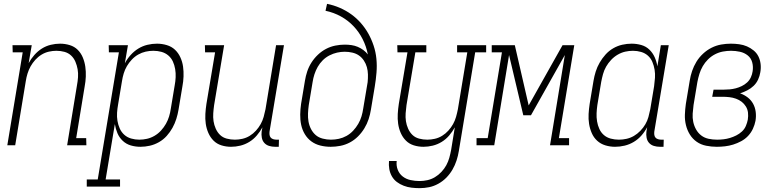

<svg xmlns="http://www.w3.org/2000/svg" viewBox="-20 -755 4040 998"><path d="M18 0 98 -483H46L45 -520H145L129 -427Q141 -449 158.5 -469Q176 -489 197.5 -502.5Q219 -516 243.5 -522Q268 -528 292 -528Q318 -528 342.5 -520.5Q367 -513 384 -496Q401 -479 410.5 -456Q420 -433 423.5 -408Q427 -383 426 -357Q425 -331 420 -305L376 -37H428L429 0H329L380 -311Q384 -332 385.5 -353.5Q387 -375 383.5 -395Q380 -415 372 -434Q364 -453 349.5 -466.5Q335 -480 315 -485.5Q295 -491 273 -491Q254 -491 234 -486.5Q214 -482 196 -471Q178 -460 163.5 -444Q149 -428 139 -410Q129 -392 123 -372.5Q117 -353 114 -333L59 0Z M431 215V178H488L598 -483H546L545 -520H645L629 -426Q641 -449 659 -469Q677 -489 699 -502.5Q721 -516 746 -522Q771 -528 796 -528Q822 -528 847 -520.5Q872 -513 889.5 -496.5Q907 -480 917.5 -457Q928 -434 931.5 -409Q935 -384 934 -357.5Q933 -331 928 -305L908 -185Q904 -161 896.5 -137Q889 -113 876.5 -90.5Q864 -68 846.5 -48.5Q829 -29 806 -16Q783 -3 758.5 2.5Q734 8 710 8Q684 8 660 1Q636 -6 618 -23Q600 -40 590.5 -62.5Q581 -85 577 -110L529 178H604V215ZM704 -29Q724 -29 744 -33.5Q764 -38 783 -49Q802 -60 817 -76.5Q832 -93 842.5 -111.5Q853 -130 859 -150Q865 -170 868 -191L888 -311Q892 -332 893 -353.5Q894 -375 890.5 -396Q887 -417 878.5 -435.5Q870 -454 854.5 -467Q839 -480 819 -485.5Q799 -491 777 -491Q757 -491 737 -486.5Q717 -482 698.5 -471.5Q680 -461 665 -445Q650 -429 639.5 -411Q629 -393 623 -373Q617 -353 614 -333L594 -213Q590 -191 588.5 -169.5Q587 -148 590.5 -127Q594 -106 602.5 -87Q611 -68 626 -54.5Q641 -41 661.5 -35Q682 -29 704 -29Z M1181 8Q1155 8 1131 0.5Q1107 -7 1090 -24Q1073 -41 1063 -64Q1053 -87 1049.5 -112Q1046 -137 1047.5 -163Q1049 -189 1053 -215L1098 -483H1046L1045 -520H1145L1093 -209Q1090 -188 1088.5 -166.5Q1087 -145 1090 -125Q1093 -105 1101.5 -86Q1110 -67 1124 -53.5Q1138 -40 1158.5 -34.5Q1179 -29 1201 -29Q1220 -29 1240 -33.5Q1260 -38 1278 -49Q1296 -60 1310.5 -76Q1325 -92 1335 -110Q1345 -128 1350.5 -147.5Q1356 -167 1360 -187L1415 -520H1456L1381 -71Q1380 -63 1381 -54.5Q1382 -46 1387 -40Q1392 -34 1400.5 -31.5Q1409 -29 1417 -29H1430L1429 8H1410Q1394 8 1379 3.5Q1364 -1 1354 -12Q1344 -23 1341 -39Q1338 -55 1340 -71L1344 -93Q1332 -71 1315 -51Q1298 -31 1276 -17.5Q1254 -4 1229.5 2Q1205 8 1181 8Z M1699 8Q1671 8 1645 1.5Q1619 -5 1598.5 -20Q1578 -35 1564.5 -57.5Q1551 -80 1545.5 -106Q1540 -132 1540.5 -160Q1541 -188 1545 -215L1565 -335Q1569 -360 1577 -384Q1585 -408 1599 -430Q1613 -452 1632.5 -470.5Q1652 -489 1675 -501Q1698 -513 1723 -518Q1748 -523 1772 -523Q1790 -523 1807 -520.5Q1824 -518 1839.5 -511.5Q1855 -505 1868.5 -495Q1882 -485 1892 -472Q1884 -514 1865 -551.5Q1846 -589 1817.5 -619Q1789 -649 1752 -669.5Q1715 -690 1672 -699L1680 -735Q1715 -728 1747 -714Q1779 -700 1806 -680.5Q1833 -661 1855.5 -635.5Q1878 -610 1894.5 -580.5Q1911 -551 1922 -518Q1933 -485 1936.5 -449.5Q1940 -414 1937 -377.5Q1934 -341 1928 -305L1908 -185Q1904 -160 1896 -135.5Q1888 -111 1874 -88Q1860 -65 1841 -46Q1822 -27 1798.5 -14.5Q1775 -2 1749.5 3Q1724 8 1699 8ZM1700 -29Q1721 -29 1741.5 -33.5Q1762 -38 1781 -48.5Q1800 -59 1815.5 -75.5Q1831 -92 1842 -111Q1853 -130 1859 -150Q1865 -170 1868 -191L1891 -328Q1893 -348 1892.5 -368Q1892 -388 1887 -406Q1882 -424 1871.5 -440Q1861 -456 1846 -466.5Q1831 -477 1811.5 -481.5Q1792 -486 1772 -486Q1752 -486 1732 -481.5Q1712 -477 1692.5 -467Q1673 -457 1657.5 -441.5Q1642 -426 1631.5 -407.5Q1621 -389 1614.5 -369Q1608 -349 1605 -329L1585 -209Q1582 -188 1581 -166Q1580 -144 1583.5 -123.5Q1587 -103 1596.5 -84.5Q1606 -66 1621 -53Q1636 -40 1657.5 -34.5Q1679 -29 1700 -29Z M2161 223Q2140 223 2119 220.5Q2098 218 2078.5 210.5Q2059 203 2043 191Q2027 179 2017 161.5Q2007 144 2003.5 123.5Q2000 103 2002 82H2042Q2039 106 2047.5 127.5Q2056 149 2073.5 162.5Q2091 176 2114 181Q2137 186 2161 186Q2181 186 2201.5 181.5Q2222 177 2240.5 166Q2259 155 2274.5 138.5Q2290 122 2300 103.5Q2310 85 2315.5 65Q2321 45 2325 24L2344 -93Q2332 -71 2315 -51Q2298 -31 2276 -17.5Q2254 -4 2229.5 2Q2205 8 2181 8Q2155 8 2131 0.5Q2107 -7 2090 -24Q2073 -41 2063 -64Q2053 -87 2049.5 -112Q2046 -137 2047.5 -163Q2049 -189 2053 -215L2098 -483H2046L2045 -520H2196V-483H2139L2093 -209Q2090 -188 2088.5 -166.5Q2087 -145 2090 -125Q2093 -105 2101.5 -86Q2110 -67 2124 -53.5Q2138 -40 2158.5 -34.5Q2179 -29 2201 -29Q2220 -29 2240 -33.5Q2260 -38 2278 -49Q2296 -60 2310.5 -76Q2325 -92 2335 -110Q2345 -128 2350.5 -147.5Q2356 -167 2360 -187L2409 -483H2356V-520H2507V-483H2450L2365 30Q2361 55 2353 79.5Q2345 104 2332 126.5Q2319 149 2300.5 168Q2282 187 2258.5 200Q2235 213 2210.5 218Q2186 223 2161 223Z M2457 0V-37H2515L2589 -483H2536V-520H2656L2728 -207L2904 -520H2965L2885 -37H2938V0H2839L2916 -469L2740 -156H2700L2626 -469L2549 0Z M3177 8Q3151 8 3126.5 0.5Q3102 -7 3084 -23.5Q3066 -40 3056 -63Q3046 -86 3042 -111Q3038 -136 3039.5 -162.5Q3041 -189 3045 -215L3065 -335Q3069 -359 3076.5 -383Q3084 -407 3097 -429.5Q3110 -452 3127.5 -471.5Q3145 -491 3167.5 -504Q3190 -517 3214.5 -522.5Q3239 -528 3263 -528Q3289 -528 3313.5 -521Q3338 -514 3355.5 -497Q3373 -480 3383 -457.5Q3393 -435 3397 -410L3415 -520H3456L3381 -71Q3380 -63 3381 -54.5Q3382 -46 3387 -40Q3392 -34 3400.5 -31.5Q3409 -29 3417 -29H3430L3429 8H3410Q3394 8 3379 3.5Q3364 -1 3354 -12Q3344 -23 3341 -39Q3338 -55 3340 -71L3344 -94Q3332 -71 3314.5 -51Q3297 -31 3274.5 -17.5Q3252 -4 3227 2Q3202 8 3177 8ZM3197 -29Q3217 -29 3237 -33.5Q3257 -38 3275 -48.5Q3293 -59 3308.5 -75Q3324 -91 3334.5 -109Q3345 -127 3350.5 -147Q3356 -167 3360 -187L3380 -307Q3383 -329 3384.5 -350.5Q3386 -372 3382.5 -393Q3379 -414 3371 -433Q3363 -452 3348 -465.5Q3333 -479 3312.5 -485Q3292 -491 3270 -491Q3250 -491 3230 -486.5Q3210 -482 3191 -471Q3172 -460 3156.5 -443.5Q3141 -427 3130.5 -408.5Q3120 -390 3114.5 -370Q3109 -350 3105 -329L3085 -209Q3082 -188 3081 -166.5Q3080 -145 3083.5 -124Q3087 -103 3095.5 -84.5Q3104 -66 3119 -53Q3134 -40 3154.5 -34.5Q3175 -29 3197 -29Z M3706 8Q3678 8 3650.5 2.5Q3623 -3 3601.5 -18Q3580 -33 3566 -55.5Q3552 -78 3545.5 -104.5Q3539 -131 3540 -159Q3541 -187 3545 -215L3565 -335Q3569 -361 3577.5 -386Q3586 -411 3600 -434Q3614 -457 3634.5 -476Q3655 -495 3679 -507Q3703 -519 3728.5 -523.5Q3754 -528 3779 -528Q3801 -528 3822.5 -525Q3844 -522 3862.5 -514Q3881 -506 3897 -493Q3913 -480 3922 -462Q3931 -444 3933.5 -422.5Q3936 -401 3932 -379Q3929 -360 3920.5 -341.5Q3912 -323 3897.5 -309Q3883 -295 3864.5 -285.5Q3846 -276 3827 -270Q3849 -262 3866.5 -248.5Q3884 -235 3894.5 -216Q3905 -197 3908 -174Q3911 -151 3907 -127Q3903 -106 3893.5 -85.5Q3884 -65 3868.5 -48.5Q3853 -32 3832.5 -21Q3812 -10 3791 -3.5Q3770 3 3748.5 5.5Q3727 8 3706 8ZM3708 -29Q3724 -29 3741 -31Q3758 -33 3774.5 -38Q3791 -43 3807 -51Q3823 -59 3836.5 -71.5Q3850 -84 3857 -100.5Q3864 -117 3867 -133Q3870 -152 3868 -169.5Q3866 -187 3857 -201.5Q3848 -216 3835 -226Q3822 -236 3805.5 -242Q3789 -248 3771 -250Q3753 -252 3735 -252H3682L3689 -289H3742Q3758 -289 3773.5 -290.5Q3789 -292 3804.5 -296Q3820 -300 3835.5 -307.5Q3851 -315 3863.5 -326.5Q3876 -338 3883 -353.5Q3890 -369 3892 -384Q3896 -408 3890 -430.5Q3884 -453 3866.5 -467Q3849 -481 3826 -486Q3803 -491 3780 -491Q3759 -491 3737.5 -487Q3716 -483 3696 -472.5Q3676 -462 3660 -446Q3644 -430 3633 -411Q3622 -392 3615.5 -371Q3609 -350 3605 -329L3585 -209Q3582 -187 3580.5 -164.5Q3579 -142 3583.5 -121Q3588 -100 3598.5 -81.5Q3609 -63 3625.5 -50.5Q3642 -38 3663.5 -33.5Q3685 -29 3708 -29Z"/></svg>

Font: Iosevka Curly Slab Extralight
Style: Italic
Weight: 200
Italic angle: -9°
Monospace: yes
Designer: Belleve Invis
Foundry: Belleve Invis
Version: Version 22.1.2; ttfautohint (v1.8.4)